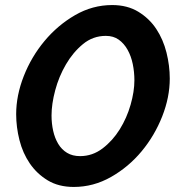

<svg xmlns="http://www.w3.org/2000/svg" viewBox="-20 -730 716 760"><path d="M272 10Q212 10 169 -16Q126 -42 98 -83Q70 -124 57 -175.5Q44 -227 44 -278Q44 -352 74 -428.5Q104 -505 156 -567.5Q208 -630 277 -670Q346 -710 424 -710Q484 -710 527.5 -683.5Q571 -657 598.5 -615.5Q626 -574 639 -522Q652 -470 652 -419Q652 -345 622 -269Q592 -193 540.5 -131Q489 -69 419.5 -29.5Q350 10 272 10ZM297 -112Q346 -112 386 -142.5Q426 -173 454 -218Q482 -263 497 -315.5Q512 -368 512 -412Q512 -445 505.5 -476.5Q499 -508 485 -533Q471 -558 450 -573Q429 -588 399 -588Q348 -588 308.5 -555.5Q269 -523 241 -475Q213 -427 198.5 -372.5Q184 -318 184 -273Q184 -241 190.5 -212Q197 -183 210.5 -160.5Q224 -138 245.5 -125Q267 -112 297 -112Z"/></svg>

Font: PTCRaleway
Style: Bold Italic
Weight: 700
Italic angle: -12°
Designer: Matt McInerney, Pablo Impallari, Rodrigo Fuenzalida
Foundry: Matt McInerney, Pablo Impallari, Rodrigo Fuenzalida
Version: Version 3.000g; ttfautohint (v1.5) -l 8 -r 28 -G 28 -x 14 -D